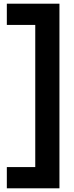

<svg xmlns="http://www.w3.org/2000/svg" viewBox="-20 -820 402 1040"><path d="M17 200H302V-800H17V-685H171V85H17Z"/></svg>

Font: Aspekta 650
Style: Regular
Weight: 650
Designer: Ivo Dolenc
Version: Version 2.000